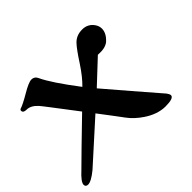

<svg xmlns="http://www.w3.org/2000/svg" viewBox="-141 -867 1112 1112"><g transform="rotate(-45 414.5 -311.5)"><path d="M714 -31C623 -136 535 -238 449 -339C508 -395 555 -439 591 -472C629 -469 657 -475 676 -490C702 -513 715 -537 715 -563C715 -576 711 -589 703 -601C686 -627 661 -640 630 -640C597 -640 571 -629 551 -607C535 -590 511 -557 480 -509C451 -465 423 -430 396 -404C322 -501 275 -572 254 -617C247 -634 234 -643 217 -643C202 -643 176 -632 137 -609C98 -586 70 -572 53 -567C49 -565 47 -562 47 -557C47 -545 56 -539 75 -539C97 -539 119 -527 140 -504C147 -497 198 -430 294 -304C175 -189 94 -110 51 -67C17 -36 0 -13 0 2C0 14 7 20 20 20C37 20 63 6 97 -22L341 -242C398 -167 433 -121 445 -104C466 -75 494 -49 527 -27C570 2 614 17 657 17C702 17 725 9 725 -7C725 -13 721 -21 714 -31Z"/></g></svg>

Font: GFS Jackson
Style: Regular
Weight: 400
Designer: George Matthiopoulos
Foundry: George Matthiopoulos
Version: Version 1.0